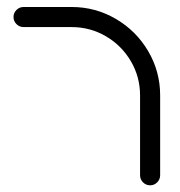

<svg xmlns="http://www.w3.org/2000/svg" viewBox="-20 -539 527 563"><path d="M420.4 4.4Q408.1 4.4 399.4 -4.3Q390.7 -13 390.7 -25.2V-259.3Q390.7 -313.7 363.7 -359.6Q336.7 -405.6 290.6 -432.6Q244.4 -459.6 190 -459.6H49.3Q37 -459.6 28.3 -468.3Q19.6 -477 19.6 -489.3Q19.6 -501.1 28.3 -509.8Q37 -518.5 49.3 -518.5H190Q260 -518.5 319.8 -483.5Q379.6 -448.5 414.6 -388.9Q449.6 -329.3 449.6 -259.3V-25.2Q449.6 -13 440.9 -4.3Q432.2 4.4 420.4 4.4Z"/></svg>

Font: 26F Galaxy Hebrew Medium
Style: Regular
Weight: 500
Designer: C₂₉H₂₅N₃O₅
Version: Version 1.000